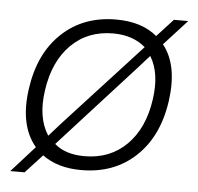

<svg xmlns="http://www.w3.org/2000/svg" viewBox="-45 -572 672 652"><g transform="rotate(5 291.0 -246.0)"><path d="M327.1 -509.8Q414.6 -509.8 466.8 -465.8L522 -525.9H570.8L492.2 -439.9Q545.9 -373 528.8 -250Q511.7 -128.4 438.2 -59.3Q364.7 9.8 252.9 9.8Q171.4 9.8 120.1 -28.8L62 34.2H13.2L92.8 -54.2Q33.7 -124 51.8 -250Q68.8 -371.6 142.3 -440.7Q215.8 -509.8 327.1 -509.8ZM106.9 -250Q92.8 -156.2 130.9 -97.2H131.8L169.9 -140.1L431.2 -424.8Q388.2 -461.9 320.8 -461.9Q234.4 -461.9 177.7 -405.5Q121.1 -349.1 106.9 -250ZM157.2 -70.8Q194.3 -38.1 259.8 -38.1Q346.2 -38.1 403.1 -94.5Q460 -150.9 474.1 -250Q487.3 -339.8 453.1 -396H452.1L419.9 -359.9Z"/></g></svg>

Font: Human Sans Light
Style: Italic
Weight: 300
Italic angle: -8°
Designer: Tim Radville
Foundry: Continuum
Version: Version 1.000;FEAKit 1.0